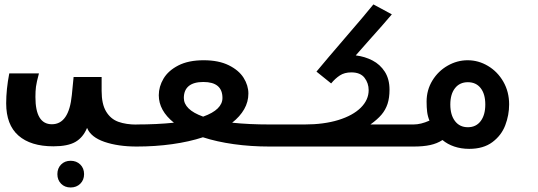

<svg xmlns="http://www.w3.org/2000/svg" viewBox="-20 -664 2440 870"><path d="M240 125Q240 98.5 256.8 81.5Q273.5 64.5 300 64.5Q326.5 64.5 343.8 81.5Q361 98.5 361 125Q361 151.5 343.8 168.5Q326.5 185.5 300 185.5Q273.5 185.5 256.8 168.5Q240 151.5 240 125ZM8 -196Q8 -259 22 -331.5H156.5Q145.5 -291 143 -271Q140.5 -251 140.5 -224.5Q140.5 -101 215 -101Q292.5 -101 305.5 -233.5L313.5 -315H440.5V-252Q440.5 -192.5 460.8 -158.8Q481 -125 516 -112.2Q551 -99.5 600 -99.5V0Q515 0 453.2 -21.2Q391.5 -42.5 374.5 -84.5Q356.5 -41 321.8 -21Q287 -1 222 -1Q119 -1 63.5 -49.8Q8 -98.5 8 -196Z M768 -108Q699.5 -163 699.5 -232.5Q699.5 -271.5 721 -307.8Q742.5 -344 788.2 -367.5Q834 -391 903 -391Q970.5 -391 1016.2 -368.5Q1062 -346 1083.8 -311.5Q1105.5 -277 1105.5 -240Q1105.5 -202.5 1086.5 -169.2Q1067.5 -136 1032 -108Q1108 -100 1201.5 -100V0Q1116.5 0 1039.5 -10.8Q962.5 -21.5 899.5 -42Q837 -21.5 760.2 -10.8Q683.5 0 598.5 0V-100Q691 -100 768 -108ZM900.5 -135.5Q945 -151.5 966.5 -172.8Q988 -194 988 -220Q988 -292.5 901.5 -292.5Q857.5 -292.5 835.2 -274Q813 -255.5 813 -220Q813 -194 834.5 -172.8Q856 -151.5 900.5 -135.5Z M1198.5 -100H1360.5Q1447.5 -100 1513.2 -120.2Q1579 -140.5 1614.8 -176Q1650.5 -211.5 1650.5 -255.5Q1650.5 -287 1631.8 -311.5Q1613 -336 1572 -336Q1541 -336 1520 -322.2Q1499 -308.5 1480.5 -286L1414 -339.5Q1459.5 -394.5 1546 -495Q1630 -592 1672 -644L1755.5 -599Q1715.5 -551.5 1655.5 -485L1592 -413Q1633 -408 1667.8 -390Q1702.5 -372 1723.8 -338.8Q1745 -305.5 1745 -257.5Q1745 -220.5 1736 -193.2Q1727 -166 1708.5 -144.2Q1690 -122.5 1658.5 -100H1801.5V0H1198.5Z M1985 -29.5Q1960.5 -13.5 1929.2 -6.8Q1898 0 1854 0H1797.5V-100H1854Q1887 -100 1926 -117.5Q1918 -137 1915.5 -157.2Q1913 -177.5 1913 -203.5Q1913 -256 1939.2 -299Q1965.5 -342 2008.5 -366.5Q2051.5 -391 2099 -391Q2148 -391 2191.2 -365.2Q2234.5 -339.5 2260.8 -293.8Q2287 -248 2287 -191Q2287 -142.5 2269.5 -96.5Q2252 -50.5 2211.2 -20Q2170.5 10.5 2106 10.5Q2069.5 10.5 2038.5 0Q2007.5 -10.5 1985 -29.5ZM2100 -87.5Q2137 -87.5 2158 -115.2Q2179 -143 2179 -190.5Q2179 -238 2158 -264.8Q2137 -291.5 2100 -291.5Q2063 -291.5 2041.8 -264.5Q2020.5 -237.5 2020.5 -190.5Q2020.5 -143 2041.8 -115.2Q2063 -87.5 2100 -87.5Z"/></svg>

Font: JuliaMono
Style: Bold
Weight: 700
Monospace: yes
Designer: cormullion
Foundry: corm
Version: Version 0.055; ttfautohint (v1.8.4)